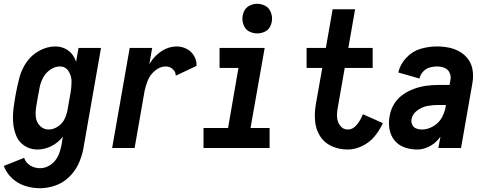

<svg xmlns="http://www.w3.org/2000/svg" viewBox="-56 -784 2576 1017"><path d="M156 213Q114 213 75 200Q36 187 7 159.5Q-22 132 -36 95L72 52Q80 78 104 92.5Q128 107 156 107Q177 107 198 97Q219 87 234 69Q249 51 257 30Q265 9 269 -12L277 -61L276 -59Q251 -27 215 -9.5Q179 8 142 8Q104 8 73.5 -12Q43 -32 29.5 -66Q16 -100 13.5 -137Q11 -174 16 -212.5Q21 -251 28 -289Q36 -331 47 -373.5Q58 -416 84.5 -454.5Q111 -493 152.5 -515.5Q194 -538 237 -538Q270 -538 297 -522Q324 -506 338 -478Q343 -468 347 -457L360 -530H479L385 6Q377 47 359 85.5Q341 124 309 154.5Q277 185 236.5 199Q196 213 156 213ZM202 -98Q227 -98 251 -114Q275 -130 286.5 -154.5Q298 -179 302 -204L318 -294Q323 -324 323 -353Q323 -382 307 -407Q291 -432 261 -432Q235 -432 211 -415.5Q187 -399 173.5 -374.5Q160 -350 154.5 -324Q149 -298 145 -273Q140 -245 135.5 -217.5Q131 -190 134 -163Q137 -136 156 -117Q175 -98 202 -98Z M538 0 631 -530H750L735 -444Q738 -450 742 -455Q765 -491 802 -514.5Q839 -538 880 -538Q908 -538 933 -525Q958 -512 972 -488Q986 -464 985 -435L875 -383Q875 -404 859 -418Q843 -432 822 -432Q792 -432 766 -410.5Q740 -389 728 -360.5Q716 -332 710 -303L657 0Z M1022 0V-106H1152L1207 -424H1107V-530H1346L1271 -106H1372V0ZM1306 -607Q1286 -607 1266.5 -616Q1247 -625 1237.5 -644.5Q1228 -664 1228 -685Q1228 -706 1237.5 -725.5Q1247 -745 1266.5 -754.5Q1286 -764 1306 -764Q1327 -764 1346.5 -754.5Q1366 -745 1375.5 -725.5Q1385 -706 1385 -685Q1385 -664 1375.5 -644.5Q1366 -625 1346.5 -616Q1327 -607 1306 -607Z M1786 8Q1741 8 1701.5 -9.5Q1662 -27 1639.5 -62.5Q1617 -98 1613 -142.5Q1609 -187 1617 -232L1651 -424H1568V-530H1670L1706 -735H1825L1789 -530H1918V-424H1770L1733 -213Q1728 -188 1729.5 -163Q1731 -138 1746 -118Q1761 -98 1786 -98Q1814 -98 1835 -124.5Q1856 -151 1866 -179L1972 -132Q1955 -94 1928 -61.5Q1901 -29 1862.5 -10.5Q1824 8 1786 8Z M2154 8Q2119 8 2086.5 -3.5Q2054 -15 2033.5 -40.5Q2013 -66 2007 -100.5Q2001 -135 2008 -170Q2013 -202 2030.5 -231.5Q2048 -261 2076.5 -281.5Q2105 -302 2137 -313.5Q2169 -325 2200.5 -329.5Q2232 -334 2265 -334H2325L2330 -361Q2334 -381 2325 -399.5Q2316 -418 2297.5 -425Q2279 -432 2258 -432Q2238 -432 2218.5 -426Q2199 -420 2184.5 -404Q2170 -388 2166 -368L2054 -400Q2063 -443 2096 -478Q2129 -513 2172 -525.5Q2215 -538 2258 -538Q2291 -538 2323 -531.5Q2355 -525 2382 -508.5Q2409 -492 2426.5 -466.5Q2444 -441 2448 -408Q2452 -375 2446 -342L2386 0H2266L2277 -60Q2271 -52 2265 -45Q2243 -20 2213.5 -6Q2184 8 2154 8ZM2179 -98Q2210 -98 2239.5 -115.5Q2269 -133 2285 -162Q2297 -185 2303 -208V-210L2306 -228H2265Q2237 -228 2209 -223Q2181 -218 2155 -199.5Q2129 -181 2124 -153Q2121 -138 2127.5 -123.5Q2134 -109 2148.5 -103.5Q2163 -98 2179 -98Z"/></svg>

Font: Iosevka SS08
Style: Bold Italic
Weight: 700
Italic angle: -10°
Monospace: yes
Designer: Belleve Invis
Foundry: Belleve Invis
Version: 2.1.0; ttfautohint (v1.8.2)